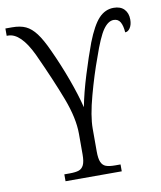

<svg xmlns="http://www.w3.org/2000/svg" viewBox="-86 -786 715 851"><g transform="rotate(-10 271.0 -360.0)"><path d="M140 -31H164Q191 -31 205.5 -36Q220 -41 227.5 -56.5Q235 -72 235 -104V-197Q235 -267 200.5 -358Q166 -449 108 -575Q58 -680 1 -680H-5V-713H25Q62 -713 86.5 -701.5Q111 -690 132.5 -661.5Q154 -633 178 -580Q210 -511 236.5 -438.5Q263 -366 277 -309Q289 -372 313 -449.5Q337 -527 359 -586Q388 -660 416.5 -690Q445 -720 483 -720Q514 -720 530.5 -702.5Q547 -685 547 -656Q547 -633 537.5 -618.5Q528 -604 515 -604Q513 -634 503.5 -650.5Q494 -667 474 -667Q449 -667 426.5 -635Q404 -603 374 -515Q348 -445 323.5 -355Q299 -265 299 -209V-106Q299 -74 306 -58Q313 -42 327.5 -36.5Q342 -31 369 -31H393V0H140Z"/></g></svg>

Font: Noto Serif NarrowLight
Style: Regular
Weight: 300
Width: 4
Designer: Monotype Design Team
Foundry: Monotype Imaging Inc.
Version: Version 1.001